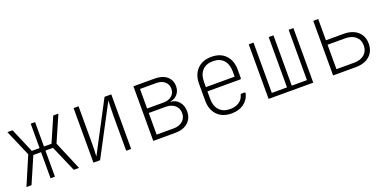

<svg xmlns="http://www.w3.org/2000/svg" viewBox="-15 -1184 3629 1818"><g transform="rotate(-20 1800.0 -275.0)"><path d="M35 0 157 -286 43 -550H95L200 -304H278V-550H322V-304H398L505 -550H557L443 -289L565 0H512L398 -263H322V0H278V-263H200L86 0Z M710 0V-550H760V-200Q760 -162 759 -117.5Q758 -73 756 -45L1022 -550H1090V0H1040V-350Q1040 -388 1041.5 -432.5Q1043 -477 1044 -505L777 0Z M1313 0V-550H1528Q1604 -550 1648.5 -513Q1693 -476 1693 -412Q1693 -366 1665 -333Q1637 -300 1593 -295V-292Q1645 -289 1677.5 -250.5Q1710 -212 1710 -153Q1710 -83 1662.5 -41.5Q1615 0 1535 0ZM1363 -308H1528Q1580 -308 1611.5 -335Q1643 -362 1643 -406Q1643 -450 1611.5 -477.5Q1580 -505 1528 -505H1363ZM1363 -45H1535Q1591 -45 1625.5 -75Q1660 -105 1660 -154Q1660 -203 1625.5 -233Q1591 -263 1535 -263H1363Z M2101 10Q2009 10 1957 -44.5Q1905 -99 1905 -190V-360Q1905 -451 1957.5 -505.5Q2010 -560 2101 -560Q2192 -560 2243.5 -505.5Q2295 -451 2295 -360V-277Q2295 -265 2283 -265H1955V-190Q1955 -118 1993 -76Q2031 -34 2101 -34Q2154 -34 2191 -58Q2228 -82 2239 -124Q2242 -135 2252 -135H2278Q2291 -135 2289 -123Q2274 -62 2224.5 -26Q2175 10 2101 10ZM1955 -308H2245V-360Q2245 -432 2207.5 -474Q2170 -516 2101 -516Q2031 -516 1993 -474.5Q1955 -433 1955 -360Z M2475 0V-550H2523V-43H2676V-550H2724V-43H2877V-550H2925V0Z M3125 0V-550H3175V-336H3353Q3442 -336 3493.5 -290.5Q3545 -245 3545 -168Q3545 -91 3493.5 -45.5Q3442 0 3353 0ZM3175 -45H3353Q3418 -45 3456.5 -78Q3495 -111 3495 -168Q3495 -225 3456.5 -258Q3418 -291 3353 -291H3175Z"/></g></svg>

Font: Pitagon Sans Mono Thin
Style: Regular
Weight: 100
Monospace: yes
Designer: Travis Tran
Foundry: Pitagon
Version: Version 1.001; ttfautohint (v1.8.4.7-5d5b);gftools[0.9.26]